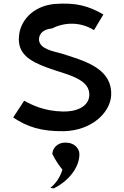

<svg xmlns="http://www.w3.org/2000/svg" viewBox="-20 -724 688 1064"><path d="M326 216C313 260 287 295 259 317C265 318 272 319 278 320C362 278 420 203 420 131C420 98 392 70 355 67H353C309 61 277 88 271 120C271 123 270 125 270 129C286 162 308 195 326 216ZM267 -566C335 -600 422 -606 501 -557L553 -644C470 -691 403 -711 282 -702C159 -690 89 -605 85 -519V-518C84 -510 84 -501 85 -494C91 -406 178 -370 280 -336C367 -307 475 -282 475 -200C475 -131 399 -104 329 -106C224 -108 155 -143 114 -166L53 -73C131 -21 209 5 335 3C485 -1 589 -96 596 -194V-219C586 -349 445 -388 322 -427C276 -440 202 -451 196 -502V-503C195 -541 226 -563 267 -566Z"/></svg>

Font: Bluebird
Style: LiExt
Weight: 300
Designer: Jasper
Foundry: Cannot Into Space Fonts
Version: Version 0.98